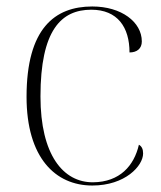

<svg xmlns="http://www.w3.org/2000/svg" viewBox="-20 -563 497 593"><path d="M265 10C367 10 422 -51 422 -89C422 -102 418 -111 409 -116C394 -51 350 -1 268 0C175 1 105 -85 105 -265C105 -470 169 -533 262 -533C343 -533 380 -479 380 -401C403 -401 418 -413 418 -435C418 -495 355 -543 265 -543C149 -543 62 -475 62 -264C62 -76 151 10 265 10Z"/></svg>

Font: Noto Serif Display ExtraLight
Style: Regular
Weight: 200
Designer: Monotype Design Team
Foundry: Monotype Imaging Inc.
Version: Version 2.009